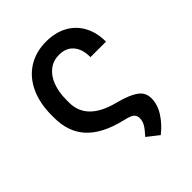

<svg xmlns="http://www.w3.org/2000/svg" viewBox="-204 -645 932 932"><g transform="rotate(-45 261.5 -179.5)"><path d="M482.4 -331.1H376Q376 -386.7 349.6 -417Q323.2 -447.3 276.4 -447.3Q236.3 -447.3 207 -424.8Q177.7 -402.3 162.1 -361.3Q146.5 -320.3 146.5 -265.6V-248Q146.5 -188.5 186 -147.9Q225.6 -107.4 303.7 -86.9Q359.9 -72.3 390.4 -56.6Q420.9 -41 432.6 -22.9Q444.3 -4.9 444.3 19.5Q444.3 62 418 103.3Q391.6 144.5 349.6 177.7L290 130.9Q315.9 102.5 325.9 84.7Q335.9 66.9 335.9 48.8Q335.9 34.7 330.1 25.9Q324.2 17.1 310.5 11Q296.9 4.9 270.5 -1Q154.8 -28.8 98.9 -89.4Q43 -149.9 43 -248V-265.6Q43 -347.2 71.5 -408.7Q100.1 -470.2 153.1 -503.7Q206.1 -537.1 277.3 -537.1Q338.9 -537.1 385.3 -512.2Q431.6 -487.3 457 -440.7Q482.4 -394 482.4 -331.1Z"/></g></svg>

Font: Pretendard Std Medium
Style: Regular
Weight: 500
Designer: Base glyphs from Inter by Rasmus Andersson; Hangeul glyphs from Noto Sans CJK(Source Han Sans) by Jang Soo-young and Kan
Foundry: Kil Hyung-jin
Version: Version 1.309